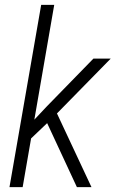

<svg xmlns="http://www.w3.org/2000/svg" viewBox="-20 -770 476 790"><path d="M203.1 -750 73.2 0H19L149.4 -750ZM435.5 -528.8 193.8 -282.2 84 -177.7 88.4 -242.7 172.9 -332.5 364.3 -528.8ZM296.4 0 167.5 -277.3 203.6 -326.2 356.4 0Z"/></svg>

Font: Roboto Condensed Light
Style: Italic
Weight: 300
Italic angle: -12°
Designer: Christian Robertson
Foundry: Google
Version: Version 3.0; 2020